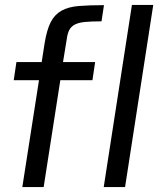

<svg xmlns="http://www.w3.org/2000/svg" viewBox="-20 -763 672 783"><path d="M36 0ZM71 0 139 -436H36L47 -510H150L162 -587Q171 -642 187 -673Q203 -704 231 -719.5Q259 -735 301 -738.5Q343 -742 404 -742L394 -676Q353 -676 327 -673.5Q301 -671 285.5 -663Q270 -655 262.5 -640.5Q255 -626 252 -602L237 -510H368L357 -436H226L158 0ZM403 0 518 -743H605L490 0Z"/></svg>

Font: Azeri Sans
Style: Italic
Weight: 400
Designer: Hector Gatti & Omnibus-Type (original fonts) / Cristiano Sobral (main changes and remastering)
Foundry: Omnibus-Type
Version: Version 0.07;August 21, 2020;FontCreator 13.0.0.2681 64-bit;